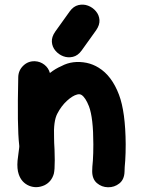

<svg xmlns="http://www.w3.org/2000/svg" viewBox="-20 -811 614 831"><path d="M106 -7Q138 6 172 -9Q203 -24 213 -59Q215 -68 216 -81Q217 -94 217 -118Q217 -131 216 -164Q214 -196 214 -215Q211 -287 228 -319Q245 -352 269.5 -374.5Q294 -397 314 -402Q325 -405 333 -400Q350 -389 365 -351Q384 -301 384 -186Q384 -146 382 -116Q379 -86 379 -70Q379 -36 399.5 -18.5Q420 -1 447.5 -0.5Q475 0 496.5 -17Q518 -34 519 -68Q519 -84 522 -116Q524 -147 524 -187Q523 -327 495 -401Q464 -483 407 -518Q383 -533 355 -539Q294 -551 246 -525Q220 -514 196 -495Q190 -517 172 -531Q154 -545 131 -546Q102 -547 81 -527Q60 -507 59 -478Q54 -260 63 -184Q64 -179 63 -171L60 -148Q58 -133 56 -116Q53 -80 61 -57Q73 -21 106 -7ZM333 -592 396 -680Q412 -703 410.5 -724.5Q409 -746 395 -762.5Q381 -779 361 -786.5Q341 -794 319.5 -789Q298 -784 282 -762L219 -674Q203 -651 204.5 -629.5Q206 -608 220 -591.5Q234 -575 254 -567.5Q274 -560 295.5 -565Q317 -570 333 -592Z"/></svg>

Font: Balsamiq Sans
Style: Bold
Weight: 700
Designer: Michael Angeles
Foundry: Balsamiq SRL
Version: Version 1.020; ttfautohint (v1.8.4.7-5d5b);gftools[0.9.26]